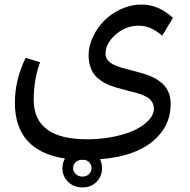

<svg xmlns="http://www.w3.org/2000/svg" viewBox="-20 -593 829 837"><path d="M439.9 -358.9Q439.9 -342.8 449.7 -330.8Q459.5 -318.8 475.8 -311Q492.2 -303.2 513.4 -297.1Q534.7 -291 558.3 -284.9Q582 -278.8 605.7 -272Q629.4 -265.1 650.6 -254.2Q671.9 -243.2 688.2 -228.5Q704.6 -213.9 714.4 -191.4Q724.1 -168.9 724.1 -140.1Q724.1 -41.5 644.8 23.9Q565.4 89.4 416 101.1Q424.8 119.6 424.8 140.1Q424.8 175.3 401.1 199.7Q377.4 224.1 338.9 224.1Q301.8 224.1 276.9 199.5Q252 174.8 252 140.1Q252 118.2 263.2 98.1Q44.9 64.5 44.9 -145Q44.9 -245.1 91.8 -340.8L154.8 -321.8Q127 -246.6 127 -158.2Q127 14.2 358.9 14.2Q421.4 14.2 476.8 2.7Q532.2 -8.8 569.8 -27.3Q607.4 -45.9 629.2 -69.8Q650.9 -93.8 650.9 -118.2Q650.9 -137.2 641.1 -150.9Q631.3 -164.6 615 -172.9Q598.6 -181.2 577.1 -187.3Q555.7 -193.4 532.2 -199.2Q508.8 -205.1 485.1 -211.7Q461.4 -218.3 439.9 -229.5Q418.5 -240.7 402.1 -255.9Q385.7 -271 376 -295.7Q366.2 -320.3 366.2 -352.1Q366.2 -392.1 385 -432.1Q403.8 -472.2 434.6 -503.2Q465.3 -534.2 508.3 -553.7Q551.3 -573.2 596.2 -573.2Q671.9 -573.2 733.9 -515.1L687 -437Q638.2 -481 585 -481Q527.8 -481 483.9 -442.1Q439.9 -403.3 439.9 -358.9ZM338.9 176.8Q357.4 176.8 368.2 165.8Q378.9 154.8 378.9 140.1Q378.9 126 370.8 116.5Q362.8 106.9 349.1 104H331.1Q316.9 106.4 307.9 116.2Q298.8 126 298.8 140.1Q298.8 154.3 310.1 165.5Q321.3 176.8 338.9 176.8Z"/></svg>

Font: FiraGO
Style: Regular
Weight: 400
Designer: bBox Type
Foundry: bBox Type GmbH
Version: Version 1.001;PS 001.001;hotconv 1.0.88;makeotf.lib2.5.64775